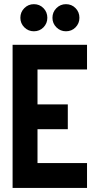

<svg xmlns="http://www.w3.org/2000/svg" viewBox="-20 -919 484 939"><path d="M302.5 -766Q275.3 -766 255.9 -785.3Q236.5 -804.7 236.5 -831.9Q236.5 -859.9 255.9 -879.2Q275.3 -898.6 302.5 -898.6Q330.6 -898.6 349.5 -879.2Q368.4 -859.9 368.4 -831.9Q368.4 -804.7 349.5 -785.3Q330.6 -766 302.5 -766ZM145.6 -766Q118.4 -766 99 -785.3Q79.6 -804.7 79.6 -831.9Q79.6 -859.9 99 -879.2Q118.4 -898.6 145.6 -898.6Q173.7 -898.6 192.6 -879.2Q211.5 -859.9 211.5 -831.9Q211.5 -804.7 192.6 -785.3Q173.7 -766 145.6 -766ZM41.6 0V-700H405.6V-579.4H163.4V-408.5H311.6V-287.1H163.4V-121.4H405.6V0Z"/></svg>

Font: Stick No Bills ExtraLight
Style: Regular
Weight: 200
Designer: Kosala Senevirathne, Siva Puranthara, Lasantha Premarathna, Tharique Azeez
Foundry: mooniak
Version: Version 2.000